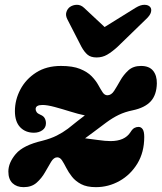

<svg xmlns="http://www.w3.org/2000/svg" viewBox="-20 -757 667 792"><path d="M575 -192Q575 -129 546.8 -82.5Q518.5 -36 473 -10.5Q427.5 15 375.5 15Q338 15 314.5 2.5Q291 -10 276.8 -28.2Q262.5 -46.5 253.2 -64.8Q244 -83 235.8 -95.5Q227.5 -108 216 -108Q202 -108 190.8 -89.5Q179.5 -71 165.8 -46.5Q152 -22 131.2 -3.5Q110.5 15 77.5 15Q49 15 31.8 -1.2Q14.5 -17.5 14.5 -49.5Q14.5 -85.5 45 -121.8Q75.5 -158 155 -176.5Q190 -185.5 214.2 -197.8Q238.5 -210 260 -226Q282 -244 299.5 -257.5Q317 -271 330 -281Q303 -286.5 269.5 -297Q236 -307.5 205.2 -315.8Q174.5 -324 155.5 -324Q127 -324 127 -307Q127 -301 131 -294.8Q135 -288.5 147 -283.5Q159.5 -278.5 164.5 -269.2Q169.5 -260 169.5 -248.5Q169.5 -230.5 155 -220Q140.5 -209.5 120 -209.5Q85 -209.5 63.2 -232.2Q41.5 -255 41.5 -298.5Q41.5 -345 64 -387.8Q86.5 -430.5 129 -457.8Q171.5 -485 231.5 -485Q280 -485 310.2 -472.8Q340.5 -460.5 358 -442.5Q375.5 -424.5 385.5 -406.2Q395.5 -388 403.5 -376Q411.5 -364 423 -364Q439 -364 450.8 -382.2Q462.5 -400.5 476 -424.5Q489.5 -448.5 509.5 -466.8Q529.5 -485 561.5 -485Q595.5 -485 611.5 -465.2Q627.5 -445.5 627 -413Q626 -365.5 601.8 -339Q577.5 -312.5 527.5 -302Q495.5 -295.5 470 -283.2Q444.5 -271 417.5 -251Q386.5 -227.5 365.5 -212Q344.5 -196.5 331 -186.5Q354 -184 384.2 -179.5Q414.5 -175 436 -175Q494.5 -175 518 -211.5Q526 -224.5 534 -229Q542 -233.5 551.5 -233.5Q562 -233.5 568.5 -224Q575 -214.5 575 -192ZM465 -564Q442 -543 422.2 -531.5Q402.5 -520 378.5 -520Q354.5 -520 341 -531.5Q327.5 -543 316 -564L258 -677Q249.5 -693.5 253.8 -707Q258 -720.5 268 -728Q281 -737 297 -737.2Q313 -737.5 326.5 -725L411.5 -645.5L539.5 -725Q560 -737.5 576 -737.2Q592 -737 599.5 -728Q606 -720.5 602.8 -707Q599.5 -693.5 581.5 -677Z"/></svg>

Font: Fraunces 9pt S050 Black
Style: Italic
Weight: 900
Italic angle: -16°
Version: Version 1.000; ttfautohint (v1.8.3)